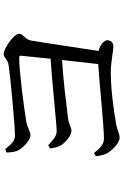

<svg xmlns="http://www.w3.org/2000/svg" viewBox="166 -880 668 1040"><g transform="rotate(-90 500.0 -360.0)"><path d="M311 -307C330 -307 345 -320 375 -325C455 -335 583 -351 695 -358L673 -162C562 -155 338 -131 269 -131C233 -131 212 -160 191 -185L174 -175C175 -156 181 -134 186 -121C196 -96 243 -46 274 -46C293 -46 320 -59 342 -64C426 -79 541 -94 627 -94C682 -94 743 -80 766 -80C790 -80 802 -93 802 -113C802 -132 774 -153 744 -160C762 -276 787 -448 801 -528C806 -558 837 -567 837 -591C837 -619 757 -674 728 -674C706 -674 700 -652 666 -647C605 -638 344 -613 284 -613C252 -613 233 -641 213 -666L194 -659C194 -643 197 -621 201 -606C209 -580 256 -529 287 -529C306 -529 329 -545 356 -551C450 -566 635 -590 708 -590C716 -590 719 -586 718 -579L702 -420C575 -412 347 -387 310 -387C279 -387 255 -413 233 -433L216 -423C217 -408 223 -383 230 -370C241 -345 284 -307 311 -307Z"/></g></svg>

Font: Source Han Serif CN Medium
Style: Regular
Weight: 500
Designer: Ryoko NISHIZUKA 西塚涼子 (kana & ideographs); Frank Grießhammer (Latin, Greek & Cyrillic); Wenlong ZHANG 张文龙 (bopomofo); San
Foundry: Adobe
Version: Version 2.002;hotconv 1.1.0;makeotfexe 2.6.0